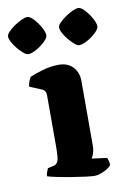

<svg xmlns="http://www.w3.org/2000/svg" viewBox="-129 -778 555 830"><g transform="rotate(-10 148.0 -363.5)"><path d="M218 0Q207 0 179 -3.5Q151 -7 117.5 -12.5Q84 -18 55.5 -24Q27 -30 15 -34Q15 -42 18.5 -52Q22 -62 25 -68L49 -73Q65 -76 70.5 -90.5Q76 -105 76 -153V-379Q76 -400 59 -407L6 -429Q8 -443 12.5 -454.5Q17 -466 21 -470Q38 -478 75 -489Q112 -500 149 -500Q187 -500 210 -476Q233 -452 233 -414V-133Q233 -112 228 -97Q223 -82 218 -76L285 -67Q287 -63 289.5 -54Q292 -45 292 -35Q285 -23 260.5 -11.5Q236 0 218 0ZM251 -568Q243 -568 231 -578Q219 -588 206.5 -603Q194 -618 186 -633Q178 -648 178 -658Q178 -667 189 -678.5Q200 -690 216 -701Q232 -712 248 -719.5Q264 -727 274 -727Q286 -727 302 -709.5Q318 -692 330 -670.5Q342 -649 342 -635Q342 -624 325.5 -608Q309 -592 287.5 -580Q266 -568 251 -568ZM27 -568Q19 -568 7 -578Q-5 -588 -17.5 -603Q-30 -618 -38 -633Q-46 -648 -46 -658Q-46 -667 -35 -678.5Q-24 -690 -8 -701Q8 -712 24 -719.5Q40 -727 50 -727Q62 -727 78 -709.5Q94 -692 106 -670.5Q118 -649 118 -635Q118 -624 101.5 -608Q85 -592 63.5 -580Q42 -568 27 -568Z"/></g></svg>

Font: Texturina 72pt Black
Style: Regular
Weight: 900
Designer: Guillermo Torres Carreño
Foundry: Omnibus-Type
Version: Version 1.002; ttfautohint (v1.8.3)